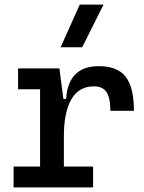

<svg xmlns="http://www.w3.org/2000/svg" viewBox="-20 -815 626 835"><path d="M257.8 -222.7 227.5 -384.8H267.6Q276.4 -527.3 410.2 -527.3Q490.2 -527.3 526.4 -481.4Q562.5 -435.5 562.5 -333H460Q460 -389.6 443.1 -414.6Q426.3 -439.5 388.7 -439.5Q322.8 -439.5 290.3 -383.1Q257.8 -326.7 257.8 -222.7ZM39.1 0V-90.8H384.8V0ZM154.3 0V-517.6H238.3L257.8 -369.1V0ZM58.6 -426.8V-517.6H231.4L241.2 -426.8ZM243.7 -609.4 326.7 -794.9H430.2L337.4 -609.4Z"/></svg>

Font: Cascadia Code
Style: Regular
Weight: 400
Designer: Aaron Bell
Foundry: Saja Typeworks
Version: Version 2404.023